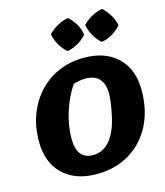

<svg xmlns="http://www.w3.org/2000/svg" viewBox="-133 -1021 971 1133"><g transform="rotate(-15 352.0 -454.0)"><path d="M317 13Q186 13 111 -60Q36 -133 36 -261Q36 -350 64.5 -425Q93 -500 144.5 -555Q196 -610 266 -640Q336 -670 420 -670Q550 -670 625 -597.5Q700 -525 700 -397Q700 -275 652 -182.5Q604 -90 517.5 -38.5Q431 13 317 13ZM325 -101Q422 -101 471 -226Q481 -252 489.5 -290Q498 -328 503.5 -365Q509 -402 509 -425Q509 -549 396 -549Q361 -549 322 -536Q278 -470 252 -388Q226 -306 226 -228Q226 -101 325 -101ZM389 -921Q416 -898 434 -867Q452 -836 457 -802Q436 -776 403.5 -757Q371 -738 337 -733Q312 -755 293 -787Q274 -819 268 -855Q292 -879 323.5 -897Q355 -915 389 -921ZM598 -921Q624 -897 642.5 -866.5Q661 -836 667 -802Q645 -776 613 -757Q581 -738 547 -733Q521 -754 502.5 -786.5Q484 -819 478 -855Q501 -879 532.5 -897Q564 -915 598 -921Z"/></g></svg>

Font: Piazzolla SC ExtraBold
Style: Italic
Weight: 800
Italic angle: -11.3°
Designer: Juan Pablo del Peral
Foundry: Huerta Tipografica
Version: Version 1.330